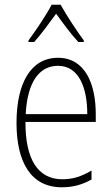

<svg xmlns="http://www.w3.org/2000/svg" viewBox="-20 -877 475 814"><path d="M237 -857H199C176 -813 129 -743 101 -706V-699H125C154 -731 191 -782 218 -819C246 -780 281 -732 312 -699H335V-706C313 -735 262 -811 237 -857ZM226 -632C108 -632 50 -520 50 -356C50 -191 110 -83 242 -83C291 -83 331 -95 368 -116V-154C324 -128 288 -117 244 -117C140 -117 87 -203 88 -360H386V-393C386 -521 341 -632 226 -632ZM226 -598C313 -598 350 -508 350 -393H89C96 -530 147 -598 226 -598Z"/></svg>

Font: Noto Sans Kannada UI Condensed ExtraLight
Style: Regular
Weight: 200
Width: 3
Designer: Jelle Bosma - Monotype Design Team
Foundry: Monotype Imaging Inc.
Version: Version 2.005